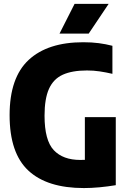

<svg xmlns="http://www.w3.org/2000/svg" viewBox="-20 -970 668 1000"><path d="M417 9.5Q225.5 9.5 127.8 -81.5Q30 -172.5 30 -370Q30 -565.5 129.2 -657.8Q228.5 -750 413.5 -750Q458.5 -750 494.5 -745.2Q530.5 -740.5 565.5 -731.5V-585.5Q531 -593.5 499.2 -598.2Q467.5 -603 433 -603Q356 -603 307.2 -581Q258.5 -559 235.2 -507.5Q212 -456 212 -367.5Q212 -239 260 -188Q308 -137 398 -137Q410 -137 422 -137.5V-360H583V-5.5Q541 1.5 498.2 5.5Q455.5 9.5 417 9.5ZM290 -795 368.5 -950H546L442 -795Z"/></svg>

Font: Encode Sans Condensed Condensed ExtraBold
Style: Regular
Weight: 800
Width: 3
Designer: Multiple Designers
Foundry: Impallari Type
Version: Version 3.000; ttfautohint (v1.8.3) -l 8 -r 50 -G 200 -x 14 